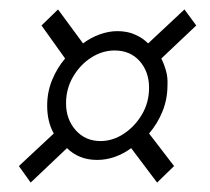

<svg xmlns="http://www.w3.org/2000/svg" viewBox="-20 -495 446 407"><path d="M45 -108 20 -143 94 -212Q80 -237 80 -271Q80 -300 90.5 -325.5Q101 -351 118 -371L68 -441L103 -475L156 -403Q172 -415 191 -422Q210 -429 229 -429Q249 -429 265.5 -422Q282 -415 294 -403L371 -475L396 -441L322 -371Q328 -359 332 -344.5Q336 -330 335 -314Q335 -285 324.5 -259Q314 -233 296 -212L349 -143L313 -108L258 -181Q242 -169 223.5 -162.5Q205 -156 186 -156Q166 -156 150 -162.5Q134 -169 122 -181ZM193 -196Q219 -196 242.5 -211.5Q266 -227 281 -252.5Q296 -278 296 -309Q296 -343 276 -365.5Q256 -388 223 -388Q197 -388 173.5 -373Q150 -358 135 -332.5Q120 -307 120 -276Q120 -242 140.5 -219Q161 -196 193 -196Z"/></svg>

Font: Georama Light
Style: Italic
Weight: 300
Italic angle: -9°
Designer: Jean-Baptiste Levee
Foundry: Production Type
Version: Version 1.001